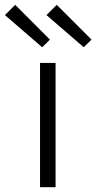

<svg xmlns="http://www.w3.org/2000/svg" viewBox="-103 -776 399 796"><path d="M89.8 -713.4 132.3 -755.9 276.4 -611.8 244.1 -580.1ZM-82.5 -713.4 -40 -755.9 104 -611.8 71.8 -580.1ZM63 0V-515.1H127.4V0Z"/></svg>

Font: News Cycle
Style: Regular
Weight: 500
Version: Version 0.5.2